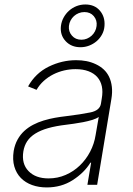

<svg xmlns="http://www.w3.org/2000/svg" viewBox="-20 -821 589 853"><path d="M40.8 -150.2Q45.8 -179 58.1 -201Q70.3 -223 87.9 -239.2Q105.5 -255.3 127.3 -266.7Q149.1 -278.1 173.5 -285.5Q197.8 -293 223.5 -297.6Q249.3 -302.2 274.5 -305Q306.8 -308.9 333.1 -313Q359.4 -317.1 380.7 -321.4Q424 -329.9 428.6 -361.2L432.2 -383.9Q437.5 -413.7 432.4 -437.7Q427.2 -461.6 412.3 -478.5Q397.4 -495.4 373 -504.6Q348.7 -513.8 315.7 -513.8Q290.1 -513.8 264.9 -508Q239.7 -502.1 216.8 -490.6Q193.9 -479 174.7 -461.8Q155.5 -444.6 142.4 -421.9L104.8 -437.1Q137.8 -496.1 196.4 -524.9Q255 -553.6 318.2 -553.6Q342.7 -553.6 364.3 -549.4Q386 -545.1 406.2 -535.5Q425.8 -526.3 440.9 -512.3Q456 -498.2 465 -479Q474.1 -459.9 476.9 -435.4Q479.8 -410.9 474.8 -381L411.6 0H368.3L384.9 -98.4H381.7Q354 -53.3 302.9 -20.6Q252.5 11.7 187.5 11.7Q152.3 11.7 122.7 1.1Q93 -9.6 72.8 -30.2Q52.6 -50.8 43.7 -81Q34.8 -111.2 40.8 -150.2ZM106.9 -60.7Q138.1 -28.4 195.7 -28.4Q236.2 -28.4 271.7 -43.9Q307.2 -59.3 334.7 -85.8Q362.2 -112.2 380.5 -147.2Q398.8 -182.2 404.8 -221.2L418.7 -301.5Q408 -293.7 389 -288Q370 -282.3 348.9 -278.2Q327.8 -274.1 307.4 -271.3Q286.9 -268.5 273.1 -266.7Q228 -261.4 194.2 -251.8Q160.5 -242.2 137.3 -227.8Q114 -213.4 101 -193.9Q88.1 -174.4 83.8 -148.8Q74.9 -93.4 106.9 -60.7ZM250.7 -705.6Q253.2 -725.9 262.8 -743.3Q272.4 -760.7 286.9 -773.6Q301.5 -786.6 320.1 -793.9Q338.8 -801.1 359 -801.1Q400.6 -801.1 424 -773.4Q447.4 -745.7 444.2 -705.6Q442.8 -685.4 433.4 -668Q424 -650.6 409.3 -638Q394.5 -625.4 376.1 -618.3Q357.6 -611.2 337.4 -611.2Q296.5 -611.2 271.3 -638.5Q246.1 -665.8 250.7 -705.6ZM299.7 -662.6Q315.3 -644.5 341.6 -644.5Q354.8 -644.5 366.3 -649.3Q377.8 -654.1 386.9 -662.3Q396 -670.5 401.8 -681.6Q407.7 -692.8 409.1 -705.6Q412.3 -730.5 396.7 -749.3Q381.4 -767.4 354.8 -767.4Q341.6 -767.4 329.7 -762.6Q317.8 -757.8 308.6 -749.5Q299.4 -741.1 293.5 -729.9Q287.6 -718.8 286.2 -705.6Q283.7 -680.8 299.7 -662.6Z"/></svg>

Font: Inter P Extra Light
Style: Italic
Weight: 200
Italic angle: 9.39999°
Designer: Rasmus Andersson
Foundry: rsms
Version: Version 3.018;git-588b23468